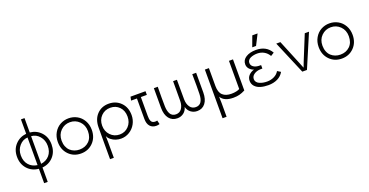

<svg xmlns="http://www.w3.org/2000/svg" viewBox="-34 -1513 4920 2561"><g transform="rotate(-20 2426.0 -232.5)"><path d="M270 -685.1H320.8V-481Q414.6 -472.2 477.3 -404.3Q540 -336.4 540 -232.9Q540 -129.9 479 -61.5Q418 6.8 320.8 16.1V220.2H270V16.1Q172.4 6.8 111.1 -61.5Q49.8 -129.9 49.8 -232.9Q49.8 -336.4 113 -404.3Q176.3 -472.2 270 -481ZM104 -232.9Q104 -150.4 149.2 -98.4Q194.3 -46.4 270 -36.1V-428.2Q200.7 -424.3 152.3 -368.4Q104 -312.5 104 -232.9ZM320.8 -36.1Q396 -46.4 440.9 -98.4Q485.8 -150.4 485.8 -232.9Q485.8 -312.5 438 -368.4Q390.1 -424.3 320.8 -428.2Z M682.6 -232.9Q682.6 -186.5 697.5 -149.2Q712.4 -111.8 738 -88.1Q763.7 -64.5 797.4 -51.8Q831.1 -39.1 869.6 -39.1Q950.7 -39.1 1003.7 -90.1Q1056.6 -141.1 1056.6 -232.9Q1056.6 -318.4 1002 -372.6Q947.3 -426.8 869.6 -426.8Q792 -426.8 737.3 -372.6Q682.6 -318.4 682.6 -232.9ZM628.9 -232.9Q628.9 -306.2 662.1 -363.8Q695.3 -421.4 750 -451.7Q804.7 -481.9 869.6 -481.9Q934.6 -481.9 989.5 -451.7Q1044.4 -421.4 1077.6 -363.8Q1110.8 -306.2 1110.8 -232.9Q1110.8 -123 1042.2 -53Q973.6 17.1 869.6 17.1Q766.1 17.1 697.5 -53Q628.9 -123 628.9 -232.9Z M1441.4 -44.9Q1517.6 -44.9 1568.6 -98.9Q1619.6 -152.8 1619.6 -234.9Q1619.6 -319.8 1569.1 -371.8Q1518.6 -423.8 1441.4 -423.8Q1362.8 -423.8 1311 -370.6Q1259.3 -317.4 1259.3 -234.9Q1259.3 -154.3 1311.5 -99.6Q1363.8 -44.9 1441.4 -44.9ZM1205.6 220.2V-7.8Q1205.6 -158.7 1206.5 -234.9Q1208 -346.2 1272.9 -414.1Q1337.9 -481.9 1439.5 -481.9Q1542 -481.9 1609.6 -413.8Q1677.2 -345.7 1677.2 -234.9Q1677.2 -168.5 1646 -111.3Q1614.7 -54.2 1559.8 -20.5Q1504.9 13.2 1439.5 13.2Q1402.8 13.2 1366.7 1.5Q1330.6 -10.3 1300.3 -34.2Q1270 -58.1 1257.3 -89.8L1259.3 -7.8V220.2Z M1939.9 13.2Q1883.8 13.2 1851.6 -22.7Q1819.3 -58.6 1819.3 -127.9Q1817.9 -298.8 1819.3 -418H1736.3L1747.1 -470.2H1960V-418H1875Q1873.5 -285.6 1875 -153.8Q1875 -129.4 1877.2 -112.5Q1879.4 -95.7 1885.7 -79.6Q1892.1 -63.5 1905.5 -54.7Q1918.9 -45.9 1939 -44.9Q1951.2 -43.5 1973.1 -48.8L1986.3 5.9Q1964.8 13.2 1939.9 13.2Z M2133.8 -470.2Q2131.3 -312.5 2133.8 -189.9Q2134.8 -158.7 2140.4 -133.1Q2146 -107.4 2157.5 -86.2Q2168.9 -64.9 2189.5 -53Q2210 -41 2237.8 -41Q2292 -41 2320.8 -83.5Q2349.6 -126 2350.6 -189.9Q2351.6 -282.7 2351.6 -470.2H2405.8Q2405.8 -282.7 2406.7 -189.9Q2407.7 -126.5 2437 -83.7Q2466.3 -41 2520.5 -41Q2619.6 -41 2623.5 -189.9Q2626.5 -285.6 2623.5 -470.2H2678.7Q2679.7 -312.5 2678.7 -189.9Q2678.2 -93.8 2636 -39.3Q2593.8 15.1 2520.5 15.1Q2469.7 15.1 2430.9 -13.9Q2392.1 -43 2378.9 -94.2Q2365.7 -42.5 2327.1 -13.7Q2288.6 15.1 2237.8 15.1Q2164.1 15.1 2121.6 -39.1Q2079.1 -93.3 2078.6 -189.9Q2077.6 -312.5 2078.6 -470.2Z M3144.5 -470.2H3201.7V-28.8Q3158.2 -6.3 3120.4 3.4Q3082.5 13.2 3034.7 13.2Q2904.3 13.2 2857.4 -64.9L2859.9 23.9V220.2H2802.7V-470.2H2859.9Q2858.4 -342.3 2859.9 -214.8Q2860.4 -125.5 2903.8 -85.7Q2947.3 -45.9 3027.8 -45.9Q3064.9 -45.9 3097.2 -53Q3129.4 -60.1 3144.5 -70.8Z M3747.1 -94.2Q3717.8 -40.5 3660.9 -12.7Q3604 15.1 3530.3 15.1Q3467.3 15.1 3419.2 0.7Q3371.1 -13.7 3341.6 -45.9Q3312 -78.1 3312 -125Q3312 -171.9 3344.2 -203.9Q3376.5 -235.8 3418.9 -246.1Q3383.3 -256.8 3357.7 -284.9Q3332 -313 3332 -351.1Q3332 -413.1 3387.9 -448.5Q3443.8 -483.9 3530.3 -483.9Q3677.2 -483.9 3743.2 -369.1L3695.3 -338.9Q3668.9 -384.3 3626.2 -408.7Q3583.5 -433.1 3530.3 -433.1Q3504.4 -433.1 3480.2 -428.2Q3456.1 -423.3 3435.3 -414.1Q3414.6 -404.8 3402.3 -388.4Q3390.1 -372.1 3390.1 -351.1Q3390.1 -315.9 3418.5 -294.9Q3446.8 -273.9 3491.2 -271Q3506.3 -270 3528.3 -270V-221.2Q3506.3 -221.2 3491.2 -220.2Q3444.3 -217.8 3408.2 -192.4Q3372.1 -167 3372.1 -126Q3372.1 -102.5 3386.2 -84.5Q3400.4 -66.4 3424.1 -56.2Q3447.8 -45.9 3474.6 -41Q3501.5 -36.1 3530.3 -36.1Q3585.4 -36.1 3631.6 -59.1Q3677.7 -82 3700.2 -123ZM3498 -533.2 3553.2 -683.1H3628.4L3552.2 -533.2Z M4280.8 -470.2 4080.6 0H4014.6L3815.9 -470.2H3874.5L4016.6 -124L4048.8 -43.9L4079.6 -124L4220.7 -470.2Z M4385.3 -232.9Q4385.3 -186.5 4400.1 -149.2Q4415 -111.8 4440.7 -88.1Q4466.3 -64.5 4500 -51.8Q4533.7 -39.1 4572.3 -39.1Q4653.3 -39.1 4706.3 -90.1Q4759.3 -141.1 4759.3 -232.9Q4759.3 -318.4 4704.6 -372.6Q4649.9 -426.8 4572.3 -426.8Q4494.6 -426.8 4439.9 -372.6Q4385.3 -318.4 4385.3 -232.9ZM4331.5 -232.9Q4331.5 -306.2 4364.7 -363.8Q4397.9 -421.4 4452.6 -451.7Q4507.3 -481.9 4572.3 -481.9Q4637.2 -481.9 4692.1 -451.7Q4747.1 -421.4 4780.3 -363.8Q4813.5 -306.2 4813.5 -232.9Q4813.5 -123 4744.9 -53Q4676.3 17.1 4572.3 17.1Q4468.8 17.1 4400.1 -53Q4331.5 -123 4331.5 -232.9Z"/></g></svg>

Font: Kreadon Light
Style: Regular
Weight: 300
Designer: kohakuno
Foundry: StudioGnu
Version: Version 1.000;Glyphs 3.1.2 (3151)